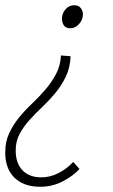

<svg xmlns="http://www.w3.org/2000/svg" viewBox="-25 -514 433 734"><path d="M129 200Q66 200 30.5 165.5Q-5 131 -5 69Q-5 28 10 -4.5Q25 -37 48 -65Q71 -93 98 -118.5Q125 -144 148.5 -171.5Q172 -199 189 -230.5Q206 -262 208 -302L245 -299Q243 -256 227 -222Q211 -188 187.5 -159.5Q164 -131 137.5 -106Q111 -81 88 -55.5Q65 -30 50 -2Q35 26 35 61Q35 110 61 137Q87 164 133 164Q167 164 199 147.5Q231 131 255 105L279 132Q253 160 213.5 180Q174 200 129 200ZM243 -406Q227 -406 219.5 -416.5Q212 -427 212 -443Q212 -463 225.5 -478.5Q239 -494 259 -494Q275 -494 283.5 -483.5Q292 -473 292 -459Q292 -439 277.5 -422.5Q263 -406 243 -406Z"/></svg>

Font: TypoPRO Source Sans Pro
Style: Italic
Weight: 300
Italic angle: -11°
Designer: Paul D. Hunt
Foundry: Adobe Systems Incorporated
Version: Version 1.075;PS 2.000;hotconv 1.0.86;makeotf.lib2.5.63406